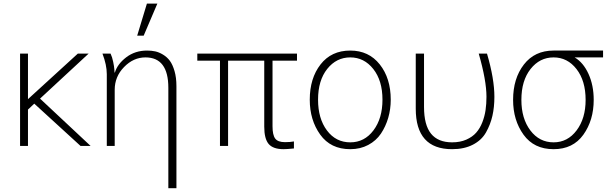

<svg xmlns="http://www.w3.org/2000/svg" viewBox="-20 -792 3299 1042"><path d="M88.9 0V-501H131.8V-253.9L402.3 -501H460.9L197.3 -256.8L471.7 0H417L166 -229.5L131.8 -197.3V0Z M536.1 -501H580.1Q588.9 -482.4 594.2 -456.5Q599.6 -430.7 600.6 -415L601.6 -398.4H603.5Q617.2 -444.3 665 -481Q712.9 -517.6 778.3 -517.6Q801.8 -517.6 822.3 -513.2Q842.8 -508.8 864.7 -495.6Q886.7 -482.4 901.9 -461.9Q917 -441.4 927.2 -406.2Q937.5 -371.1 937.5 -324.2V229.5H893.6V-315.4Q893.6 -480.5 769.5 -480.5Q704.1 -480.5 653.3 -428.2Q602.5 -376 602.5 -304.7V0H559.6V-389.6Q559.6 -439.5 536.1 -501ZM724.6 -598.6 777.3 -772.5H834L759.8 -598.6Z M1050.8 -462.9V-501H1591.8V-462.9H1459V-106.4Q1459 -59.6 1473.6 -40Q1488.3 -20.5 1526.4 -20.5Q1555.7 -20.5 1575.2 -24.4V13.7Q1536.1 17.6 1519.5 17.6Q1461.9 17.6 1438 -10.7Q1414.1 -39.1 1414.1 -104.5V-462.9H1217.8V0H1173.8V-462.9Z M1706.1 -251Q1706.1 -148.4 1754.4 -84Q1802.7 -19.5 1880.9 -19.5Q1958 -19.5 2006.8 -84.5Q2055.7 -149.4 2055.7 -251Q2055.7 -354.5 2005.9 -417.5Q1956.1 -480.5 1880.9 -480.5Q1805.7 -480.5 1755.9 -418Q1706.1 -355.5 1706.1 -251ZM1661.1 -251Q1661.1 -367.2 1719.7 -442.4Q1778.3 -517.6 1880.9 -517.6Q1981.4 -517.6 2041 -442.4Q2100.6 -367.2 2100.6 -251Q2100.6 -199.2 2086.9 -152.3Q2073.2 -105.5 2047.4 -66.9Q2021.5 -28.3 1978.5 -5.4Q1935.5 17.6 1880.9 17.6Q1774.4 17.6 1717.8 -61.5Q1661.1 -140.6 1661.1 -251Z M2236.3 -202.1V-501H2281.2V-211.9Q2281.2 -113.3 2319.3 -66.4Q2357.4 -19.5 2433.6 -19.5Q2477.5 -19.5 2510.7 -34.2Q2543.9 -48.8 2564.5 -72.3Q2585 -95.7 2597.7 -128.4Q2610.4 -161.1 2615.2 -194.8Q2620.1 -228.5 2620.1 -266.6Q2620.1 -355.5 2578.1 -501H2623Q2663.1 -364.3 2663.1 -266.6Q2663.1 -210 2652.3 -163.1Q2641.6 -116.2 2617.7 -73.7Q2593.8 -31.2 2546.4 -6.8Q2499 17.6 2433.6 17.6Q2236.3 17.6 2236.3 -202.1Z M2764.6 -250Q2764.6 -366.2 2823.2 -441.9Q2881.8 -517.6 2984.4 -517.6H3252.9V-480.5H3098.6Q3145.5 -453.1 3173.8 -391.1Q3202.1 -329.1 3202.1 -250Q3202.1 -139.6 3146 -61Q3089.8 17.6 2984.4 17.6Q2877.9 17.6 2821.3 -61Q2764.6 -139.6 2764.6 -250ZM2809.6 -250Q2809.6 -148.4 2858.4 -84Q2907.2 -19.5 2984.4 -19.5Q3060.5 -19.5 3109.4 -84.5Q3158.2 -149.4 3158.2 -250Q3158.2 -353.5 3108.9 -417Q3059.6 -480.5 2984.4 -480.5Q2909.2 -480.5 2859.4 -417.5Q2809.6 -354.5 2809.6 -250Z"/></svg>

Font: Gothic A1 ExtraLight
Style: Regular
Weight: 275
Designer: HanYang I&C Co.,Ltd.
Foundry: HanYang I&C Co.,Ltd.
Version: Version 2.50